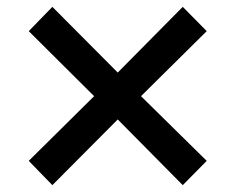

<svg xmlns="http://www.w3.org/2000/svg" viewBox="-20 -552 686 561"><path d="M584 -82 514 -11 324 -203 133 -11 64 -82 255 -271 64 -461 133 -532 324 -340 514 -532 584 -461 392 -271Z"/></svg>

Font: Ekushey Bangla
Style: Bold
Weight: 700
Designer: Al Mamun Sumon
Foundry: Al Mamun Sumon
Version: Version 1.0